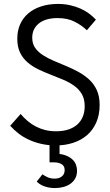

<svg xmlns="http://www.w3.org/2000/svg" viewBox="-20 -730 560 977"><path d="M265 10Q311 10 351.5 -3Q392 -16 422 -41.5Q452 -67 469.5 -106Q487 -145 487 -196Q487 -240 472.5 -271.5Q458 -303 433.5 -325.5Q409 -348 378.5 -364.5Q348 -381 315.5 -394.5Q283 -408 252.5 -421Q222 -434 197.5 -450Q173 -466 158.5 -487Q144 -508 144 -538Q144 -561 152.5 -579Q161 -597 177.5 -610.5Q194 -624 218 -631Q242 -638 273 -638Q323 -638 359 -620Q395 -602 422 -576L468 -630Q452 -647 432.5 -661.5Q413 -676 389 -686.5Q365 -697 336.5 -703.5Q308 -710 275 -710Q228 -710 189.5 -697.5Q151 -685 124 -662Q97 -639 82.5 -606.5Q68 -574 68 -533Q68 -491 82.5 -461.5Q97 -432 121.5 -411.5Q146 -391 176.5 -376.5Q207 -362 239.5 -349.5Q272 -337 302.5 -324Q333 -311 357.5 -293.5Q382 -276 396.5 -251Q411 -226 411 -189Q411 -161 402 -138Q393 -115 375 -98Q357 -81 329.5 -71.5Q302 -62 265 -62Q235 -62 209.5 -68.5Q184 -75 162 -86.5Q140 -98 121 -114Q102 -130 85 -150L32 -90Q51 -69 74 -51Q97 -33 126 -19.5Q155 -6 189.5 2Q224 10 265 10ZM259 227Q282 227 302.5 221.5Q323 216 338.5 205Q354 194 363 177.5Q372 161 372 139Q372 123 366.5 108Q361 93 348 81Q335 69 314.5 61Q294 53 263 52L283 68V-10H232V96H251Q269 96 280.5 99.5Q292 103 298.5 109Q305 115 307 122Q309 129 309 136Q309 156 295 167.5Q281 179 258 179Q238 179 222.5 172Q207 165 196 157L167 194Q173 200 181.5 206Q190 212 201.5 216.5Q213 221 227.5 224Q242 227 259 227Z"/></svg>

Font: Tilda Sans VF
Style: Regular
Weight: 400
Designer: ParaType Ltd
Foundry: ParaType Ltd
Version: Version 1.010